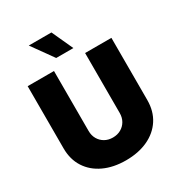

<svg xmlns="http://www.w3.org/2000/svg" viewBox="-220 -1096 1158 1247"><g transform="rotate(-30 359.5 -472.0)"><path d="M358.9 9.3Q265.1 9.3 194.6 -23.7Q124 -56.6 84.7 -117.4Q45.4 -178.2 45.4 -261.2V-727.5H242.7V-277.8Q242.7 -243.7 257.8 -217.5Q272.9 -191.4 299.1 -176.5Q325.2 -161.6 358.9 -161.6Q393.1 -161.6 419.4 -176.5Q445.8 -191.4 460.9 -217.5Q476.1 -243.7 476.1 -277.8V-727.5H673.3V-261.2Q673.3 -178.2 634 -117.4Q594.7 -56.6 523.9 -23.7Q453.1 9.3 358.9 9.3ZM297.4 -793.5 183.6 -952.6H353.5L426.3 -793.5Z"/></g></svg>

Font: Inter 17pt Black
Style: Regular
Weight: 900
Version: Version 4.001;git-66647c0bb